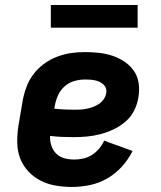

<svg xmlns="http://www.w3.org/2000/svg" viewBox="-20 -735 640 763"><path d="M266 8Q233 8 201 2.5Q169 -3 141.5 -17Q114 -31 92.5 -54Q71 -77 60 -106Q49 -135 48.5 -168Q48 -201 53 -234L70 -334Q75 -362 85 -389Q95 -416 112.5 -439.5Q130 -463 154.5 -481Q179 -499 206.5 -509.5Q234 -520 261.5 -524Q289 -528 317 -528Q345 -528 373 -525Q401 -522 426.5 -513.5Q452 -505 474.5 -490Q497 -475 512 -453.5Q527 -432 531 -404.5Q535 -377 530 -348Q526 -322 513.5 -296.5Q501 -271 479 -252Q457 -233 431.5 -221Q406 -209 379.5 -202Q353 -195 326 -192.5Q299 -190 273 -190Q249 -190 225.5 -191Q202 -192 179 -195Q178 -175 184 -156.5Q190 -138 203.5 -124.5Q217 -111 236 -106Q255 -101 275 -101Q293 -101 311 -105Q329 -109 345 -119Q361 -129 373.5 -144Q386 -159 394 -176L507 -135Q490 -101 464 -72.5Q438 -44 405.5 -25.5Q373 -7 337 0.5Q301 8 266 8ZM273 -299Q285 -299 297.5 -299.5Q310 -300 323 -302.5Q336 -305 348.5 -309.5Q361 -314 372.5 -321.5Q384 -329 392 -340.5Q400 -352 402 -364Q404 -375 401 -384Q398 -393 391 -399.5Q384 -406 375 -410Q366 -414 356.5 -416Q347 -418 337 -418.5Q327 -419 317 -419Q296 -419 275 -413Q254 -407 237 -392Q220 -377 211 -357Q202 -337 198 -316L196 -303Q216 -301 234.5 -300Q253 -299 273 -299ZM182 -625V-715H527V-625Z"/></svg>

Font: Iosevka Extrabold Extended
Style: Italic
Weight: 800
Width: 7
Italic angle: -9°
Monospace: yes
Designer: Belleve Invis
Foundry: Belleve Invis
Version: Version 32.5.0; ttfautohint (v1.8.4)